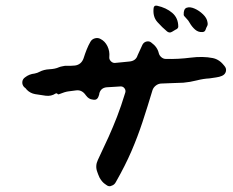

<svg xmlns="http://www.w3.org/2000/svg" viewBox="-20 -649 816 671"><path d="M603 -556Q603 -549 593 -545Q589 -543 585.5 -540.5Q582 -538 577 -536Q571 -534 564 -539Q547 -553 530 -572Q513 -591 517 -622Q519 -631 529 -629Q561 -622 582 -604Q603 -586 603 -556ZM705 -572Q707 -563 704 -558Q701 -553 698 -544Q695 -537 687 -537Q673 -536 662 -545.5Q651 -555 643 -569Q639 -577 630.5 -585.5Q622 -594 622 -597Q621 -618 632.5 -622Q644 -626 660 -619Q676 -612 689.5 -599Q703 -586 705 -572ZM764 -419Q772 -410 769.5 -399.5Q767 -389 756 -384Q747 -380 735.5 -378.5Q724 -377 712 -375Q691 -374 667.5 -368Q644 -362 621 -360Q600 -359 580 -358.5Q560 -358 542 -357Q532 -356 524 -349.5Q516 -343 513 -334Q495 -274 478 -222.5Q461 -171 439.5 -121Q418 -71 385 -13Q380 -3 370 0Q361 5 351 -3Q349 -5 348 -5Q341 -10 336.5 -15.5Q332 -21 328 -28Q323 -39 320 -48Q312 -69 322 -90Q344 -136 359.5 -170.5Q375 -205 389 -241Q403 -277 418 -326Q420 -334 415 -340.5Q410 -347 402 -347Q391 -346 378.5 -345.5Q366 -345 353 -344Q332 -342 327 -322Q327 -318 325 -314Q320 -297 304 -301Q290 -302 280 -316Q278 -318 277 -320Q264 -336 245 -333Q229 -331 218 -329.5Q207 -328 187 -320Q183 -318 181 -321Q178 -324 174 -322Q159 -312 139.5 -314.5Q120 -317 103 -320Q86 -323 74 -335Q70 -341 64 -345Q57 -353 58 -363Q59 -373 68 -379Q82 -390 101 -392Q111 -394 118 -398Q133 -406 153 -407Q173 -408 186 -414Q191 -416 196.5 -417Q202 -418 207 -419Q220 -419 226.5 -419Q233 -419 242 -420Q264 -423 272 -445Q277 -461 283 -476Q289 -491 296 -503Q301 -512 311.5 -515Q322 -518 331 -513Q347 -505 355.5 -487.5Q364 -470 362 -450Q361 -442 367 -435.5Q373 -429 381 -429Q395 -430 407 -431.5Q419 -433 432 -434Q455 -436 461 -456Q469 -474 478 -493Q483 -502 492.5 -504Q502 -506 509 -500Q530 -485 535 -463Q537 -455 544 -449Q551 -443 560 -443Q603 -442 646 -447.5Q689 -453 724 -446Q739 -443 752 -432Q755 -429 758 -426Q761 -423 764 -419Z"/></svg>

Font: Slackside One
Style: Regular
Weight: 400
Version: Version 1.000